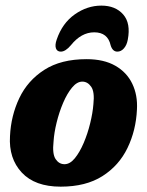

<svg xmlns="http://www.w3.org/2000/svg" viewBox="-20 -672 536 701"><path d="M296 -456Q359 -456 401 -432Q443 -408 463 -366.2Q483 -324.5 480 -272Q476.5 -196 445.5 -131.8Q414.5 -67.5 354 -29Q293.5 9.5 201.5 9.5Q107.5 9.5 59.5 -42Q11.5 -93.5 16.5 -175Q20 -249.5 50.5 -313.8Q81 -378 141.8 -417Q202.5 -456 296 -456ZM215.5 -72.5Q235.5 -72.5 253.2 -94.2Q271 -116 285.5 -150Q300 -184 309.2 -221.8Q318.5 -259.5 321 -291.5Q326 -336.5 313 -355.2Q300 -374 280.5 -374Q261 -374 243 -352.2Q225 -330.5 210.5 -296.5Q196 -262.5 186.8 -224.8Q177.5 -187 175.5 -155Q170.5 -110 183 -91.2Q195.5 -72.5 215.5 -72.5ZM324 -554Q276.5 -554 238.5 -506.5Q219 -483.5 202 -483.5Q188.5 -483.5 184.2 -495.5Q180 -507.5 187 -527.5Q207.5 -587.5 253 -619.5Q298.5 -651.5 350 -651.5Q401.5 -651.5 429.8 -619.2Q458 -587 446.5 -527Q443 -507.5 432.5 -495.5Q422 -483.5 408.5 -483.5Q391 -483.5 384 -506.5Q373.5 -554 324 -554Z"/></svg>

Font: Fraunces 144pt SuperSoft
Style: Bold Italic
Weight: 700
Italic angle: -16°
Version: Version 1.000;[0bf87f6ff]